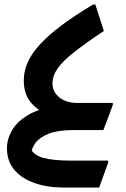

<svg xmlns="http://www.w3.org/2000/svg" viewBox="-20 -580 560 856"><path d="M11 81Q11 40 34 0.5Q57 -39 107.5 -68.5Q158 -98 239 -108L191 -72Q147 -87 116.5 -124.5Q86 -162 86 -222Q86 -260 102 -298.5Q118 -337 154.5 -378Q191 -419 250.5 -464Q310 -509 395 -560H405L443 -442Q362 -388 311 -348Q260 -308 237 -275Q214 -242 214 -208Q214 -170 245 -145.5Q276 -121 325 -121H483V-112L441 0H304Q238 0 197.5 16Q157 32 138.5 56.5Q120 81 119 109L111 74Q127 111 172 123.5Q217 136 294 136H462V146L422 256H264Q188 256 131 235Q74 214 42.5 175.5Q11 137 11 81Z"/></svg>

Font: Kufam SemiBold
Style: Italic
Weight: 600
Italic angle: -11°
Designer: Artur Schmal
Foundry: Original Type
Version: Version 1.301; ttfautohint (v1.8.3)